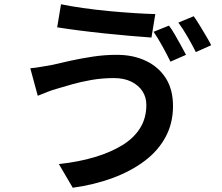

<svg xmlns="http://www.w3.org/2000/svg" viewBox="-20 -822 1040 900"><path d="M666 -330Q666 -366 648 -394Q630 -422 596 -439Q562 -456 514 -456Q458 -456 407.5 -447Q357 -438 317 -426.5Q277 -415 250 -407Q227 -401 202 -391Q177 -381 157 -373L122 -502Q146 -504 174 -509Q202 -514 226 -518Q263 -527 311 -537.5Q359 -548 414.5 -556.5Q470 -565 528 -565Q605 -565 664.5 -536.5Q724 -508 757.5 -455Q791 -402 791 -325Q791 -245 756.5 -180.5Q722 -116 658.5 -68Q595 -20 509 12Q423 44 321 58L256 -53Q349 -63 424 -85.5Q499 -108 553.5 -141.5Q608 -175 637 -222Q666 -269 666 -330ZM266 -802Q309 -793 368.5 -784.5Q428 -776 491.5 -770Q555 -764 612 -760.5Q669 -757 708 -756L690 -646Q647 -649 589 -654Q531 -659 469 -665.5Q407 -672 349 -679.5Q291 -687 248 -694ZM772 -702Q785 -685 799.5 -660Q814 -635 828 -609.5Q842 -584 852 -565L779 -533Q764 -564 742 -604Q720 -644 700 -673ZM888 -746Q901 -728 916.5 -702.5Q932 -677 946.5 -652.5Q961 -628 970 -610L898 -578Q882 -610 859.5 -649Q837 -688 816 -716Z"/></svg>

Font: Noto Sans TC SemiBold
Style: Regular
Weight: 600
Designer: Ryoko NISHIZUKA  (kana, bopomofo & ideographs); Paul D. Hunt (Latin, Greek & Cyrillic); Sandoll Communications , Soo-you
Foundry: Adobe
Version: Version 2.004-H2;hotconv 1.0.118;makeotfexe 2.5.65603